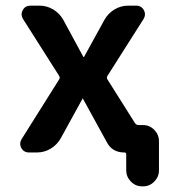

<svg xmlns="http://www.w3.org/2000/svg" viewBox="-20 -520 604 680"><path d="M83 20Q64 20 55.5 4Q47 -12 57 -28L189 -238Q194 -245 189 -252L62 -452Q52 -468 60.5 -484Q69 -500 88 -500H120Q146 -500 168.5 -486.5Q191 -473 204 -450L275 -319Q275 -318 277 -318Q278 -318 278 -319L350 -450Q363 -473 385.5 -486.5Q408 -500 434 -500H462Q481 -500 489.5 -484Q498 -468 488 -452L361 -252Q356 -245 361 -238L458 -84Q463 -77 471 -77H487Q510 -77 526.5 -60Q543 -43 543 -20V83Q543 106 526.5 123Q510 140 487 140H483Q460 140 443.5 123Q427 106 427 83V26Q427 20 420 20Q377 20 358 -17L274 -170Q274 -171 273 -171Q272 -171 272 -170L195 -30Q182 -7 159.5 6.5Q137 20 111 20Z"/></svg>

Font: Rounded Mplus 1c Bold
Style: Bold
Weight: 700
Version: Version 1.059.20150529